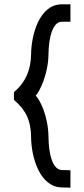

<svg xmlns="http://www.w3.org/2000/svg" viewBox="-20 -718 388 883"><path d="M264 -698C161 -698 124 -558 123 -469C122 -393 95 -342 57 -306L44 -294V-259C98 -212 122 -166 123 -87C124 7 163 141 263 144L304 145V65L265 64C223 63 204 -5 203 -87C202 -186 162 -262 144 -278C159 -292 202 -373 203 -469C204 -548 223 -618 264 -618H304V-698Z"/></svg>

Font: Nordica Advanced
Style: Regular
Weight: 300
Version: Version 1.07